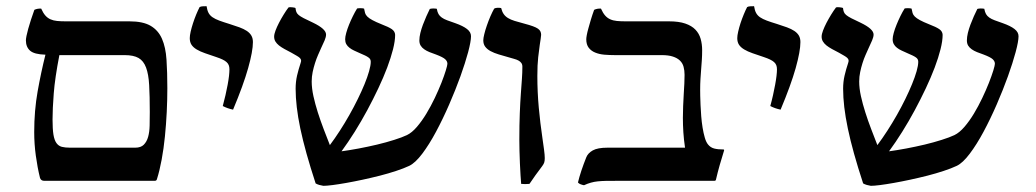

<svg xmlns="http://www.w3.org/2000/svg" viewBox="-20 -583 3339 619"><path d="M126.5 -406.7Q90.3 -407.7 76.9 -419.7Q63.5 -431.6 63.5 -453.1Q63.5 -457.5 65.4 -467.3Q67.4 -477.1 71 -490.2Q74.7 -503.4 79.8 -519.3Q85 -535.2 90.8 -551.3Q95.7 -553.7 101.6 -554.7Q107.4 -555.7 112.8 -555.2Q119.1 -541 126.2 -533Q133.3 -524.9 142.6 -520.8Q151.9 -516.6 164.1 -515.4Q176.3 -514.2 192.9 -514.2H397.5Q440.9 -514.2 465.6 -499.8Q490.2 -485.4 502.2 -458Q514.2 -430.7 516.8 -390.4Q519.5 -350.1 519.5 -298.8Q519.5 -262.2 517.6 -222.2Q515.6 -182.1 511.7 -143.1Q507.8 -104 501.2 -68.4Q494.6 -32.7 485.8 -4.9Q484.4 0 478.5 0H123Q111.8 0 108.9 -9.8Q100.6 -43.5 95.5 -81.1Q90.3 -118.7 90.3 -157.2Q90.3 -226.6 101.3 -288.3Q112.3 -350.1 126.5 -406.7ZM171.4 -405.3Q157.2 -332 153.3 -282Q149.4 -231.9 149.4 -198.2Q149.4 -167 152.3 -148.9Q155.3 -130.9 162.1 -121.6Q168.9 -112.3 179.4 -109.6Q189.9 -106.9 205.6 -106.9H416Q434.1 -106.9 443.6 -116.5Q453.1 -126 457.5 -141.6Q461.9 -157.2 462.4 -178Q462.9 -198.7 462.9 -221.7Q462.9 -273.4 460.9 -308.6Q459 -343.8 450.9 -365.2Q442.9 -386.7 426.8 -396Q410.6 -405.3 381.8 -405.3Z M646 -563Q647.9 -549.8 652.3 -541.5Q656.7 -533.2 665.3 -527.3Q673.8 -521.5 687 -516.6Q700.2 -511.7 719.2 -505.9Q737.8 -500 752 -494.9Q766.1 -489.7 775.9 -483.2Q785.6 -476.6 790.5 -468Q795.4 -459.5 795.4 -447.3Q795.4 -418 780 -363.3Q764.6 -308.6 731.4 -229.5Q712.9 -233.4 698.2 -241.2Q703.1 -258.8 707 -276.4Q710.9 -293.9 713.9 -309.6Q716.8 -325.2 718.3 -338.1Q719.7 -351.1 719.7 -359.4Q719.7 -367.2 717.5 -372.8Q715.3 -378.4 710.4 -382.8Q705.6 -387.2 697.5 -391.1Q689.5 -395 677.7 -398.9Q657.2 -405.8 641.1 -411.4Q625 -417 614 -423.6Q603 -430.2 597.4 -438.7Q591.8 -447.3 591.8 -460Q591.8 -468.3 594.7 -481.2Q597.7 -494.1 602.3 -508.3Q606.9 -522.5 612.5 -536.1Q618.2 -549.8 623.5 -560.1Q627.4 -562.5 634 -562.7Q640.6 -563 646 -563Z M1175.3 -383.8Q1175.3 -388.2 1173.6 -391.6Q1171.9 -395 1167.7 -397.9Q1163.6 -400.9 1157 -404.1Q1150.4 -407.2 1140.1 -411.6Q1130.4 -416 1121.8 -419.9Q1113.3 -423.8 1106.7 -429Q1100.1 -434.1 1096.4 -440.7Q1092.8 -447.3 1092.8 -456.5Q1092.8 -464.4 1096.2 -476.8Q1099.6 -489.3 1105.2 -503.2Q1110.8 -517.1 1117.7 -531Q1124.5 -544.9 1131.3 -555.7Q1134.3 -556.6 1142.1 -556.6Q1146 -556.6 1149.2 -556.2Q1152.3 -555.7 1153.8 -555.2Q1155.3 -546.9 1157 -541Q1158.7 -535.2 1164.3 -529.5Q1169.9 -523.9 1180.7 -518.1Q1191.4 -512.2 1210.9 -504.4Q1232.9 -496.1 1243.2 -489Q1253.4 -481.9 1253.9 -470.7Q1253.9 -451.2 1247.1 -424.1Q1240.2 -397 1228.3 -365.2Q1216.3 -333.5 1199.7 -298.3Q1183.1 -263.2 1164.1 -227.8Q1145 -192.4 1123.8 -158.4Q1102.5 -124.5 1081.1 -95.2Q1106 -98.6 1136.2 -104.2Q1166.5 -109.9 1196 -116.9Q1225.6 -124 1251 -132.1Q1276.4 -140.1 1292 -147.5Q1308.1 -155.3 1324.2 -174.1Q1340.3 -192.9 1354.7 -216.8Q1369.1 -240.7 1381.6 -266.8Q1394 -293 1403.1 -315.9Q1412.1 -338.9 1417.2 -355.7Q1422.4 -372.6 1422.4 -377.4Q1422.4 -385.7 1415 -392.3Q1407.7 -398.9 1385.7 -407.2Q1374.5 -411.1 1364.7 -415Q1355 -418.9 1347.7 -424.1Q1340.3 -429.2 1336.2 -436Q1332 -442.9 1332 -452.6Q1332 -463.4 1335.2 -476.6Q1338.4 -489.7 1343.5 -503.4Q1348.6 -517.1 1354.5 -530.3Q1360.4 -543.5 1365.7 -554.2Q1367.2 -554.7 1370.1 -555.2Q1373 -555.7 1376.5 -555.7Q1379.9 -555.7 1383.3 -555.4Q1386.7 -555.2 1388.2 -554.7Q1390.1 -543.9 1393.8 -537.6Q1397.5 -531.2 1404.3 -526.4Q1411.1 -521.5 1421.6 -517.6Q1432.1 -513.7 1447.8 -508.3Q1472.7 -499.5 1485.6 -489.5Q1498.5 -479.5 1498.5 -466.3Q1498.5 -449.7 1489.3 -415Q1480 -380.4 1464.4 -336.9Q1448.7 -293.5 1428.2 -246.3Q1407.7 -199.2 1385.7 -158.2Q1363.8 -117.2 1341.3 -87.4Q1318.8 -57.6 1299.3 -48.3Q1281.7 -40 1257.3 -32Q1232.9 -23.9 1205.3 -16.8Q1177.7 -9.8 1149.4 -3.7Q1121.1 2.4 1096.2 6.8Q1071.3 11.2 1051.8 13.7Q1032.2 16.1 1022.5 16.1Q1016.1 15.1 1009.3 13.2Q1002.4 11.2 997.6 8.3Q980.5 -43.9 968.3 -87.6Q956.1 -131.3 948.2 -168.7Q940.4 -206.1 936.8 -237.5Q933.1 -269 933.1 -296.9Q933.1 -319.3 937.7 -339.4Q942.4 -359.4 949.2 -379.9Q951.2 -385.3 950.7 -388.9Q950.2 -392.6 946.8 -396Q943.4 -399.4 936.5 -403.3Q929.7 -407.2 919.4 -413.1Q907.2 -419.4 897 -425Q886.7 -430.7 879.4 -436.5Q872.1 -442.4 867.9 -449.2Q863.8 -456.1 863.8 -464.8Q863.8 -472.7 868.2 -484.4Q872.6 -496.1 879.4 -509.3Q886.2 -522.5 894.3 -535.6Q902.3 -548.8 910.2 -559.1Q911.1 -559.6 914.3 -559.8Q917.5 -560.1 921.1 -559.6Q924.8 -559.1 928 -558.6Q931.2 -558.1 932.6 -557.1Q933.6 -549.3 935.5 -544.2Q937.5 -539.1 943.1 -534.4Q948.7 -529.8 959.5 -524.2Q970.2 -518.6 989.3 -509.8Q1031.2 -489.7 1031.2 -471.7Q1031.2 -463.9 1026.6 -452.9Q1022 -441.9 1015.1 -427.7Q1010.7 -418 1005.4 -405.8Q1000 -393.6 995.6 -379.6Q991.2 -365.7 988 -350.8Q984.9 -335.9 984.9 -320.3Q984.9 -298.3 990.5 -272.9Q996.1 -247.6 1004.6 -220.7Q1013.2 -193.8 1023.4 -167Q1033.7 -140.1 1043.5 -115.2Q1059.6 -136.7 1075.7 -161.6Q1091.8 -186.5 1106.4 -212.4Q1121.1 -238.3 1133.5 -263.7Q1146 -289.1 1155.3 -311.8Q1164.6 -334.5 1169.9 -353.3Q1175.3 -372.1 1175.3 -383.8Z M1660.2 9.8Q1659.2 0 1658.2 -17.8Q1657.2 -35.6 1656.2 -55.9Q1655.3 -76.2 1654.8 -96.7Q1654.3 -117.2 1654.3 -131.8Q1654.3 -182.1 1655.8 -218Q1657.2 -253.9 1659.2 -280.8Q1661.1 -307.6 1662.6 -328.1Q1664.1 -348.6 1664.1 -368.2Q1664.1 -375.5 1660.6 -380.1Q1657.2 -384.8 1651.4 -387.9Q1645.5 -391.1 1637.9 -393.1Q1630.4 -395 1622.6 -397.5Q1603.5 -402.8 1588.1 -407.5Q1572.8 -412.1 1561.5 -418.2Q1550.3 -424.3 1544.2 -432.6Q1538.1 -440.9 1538.1 -453.1Q1538.1 -460 1541.3 -472.9Q1544.4 -485.8 1549.6 -500.7Q1554.7 -515.6 1561 -530.3Q1567.4 -544.9 1573.2 -555.2Q1577.1 -557.6 1583.7 -557.9Q1590.3 -558.1 1595.7 -557.1Q1598.6 -545.4 1603.8 -537.8Q1608.9 -530.3 1617.7 -524.9Q1626.5 -519.5 1639.2 -515.6Q1651.9 -511.7 1670.4 -506.8Q1687 -502.4 1697.8 -498.5Q1708.5 -494.6 1714.4 -490.5Q1720.2 -486.3 1722.4 -481.4Q1724.6 -476.6 1724.6 -470.7Q1724.6 -466.8 1723.1 -457.8Q1721.7 -448.7 1720.2 -438.5Q1717.8 -421.9 1715.1 -398.2Q1712.4 -374.5 1712.4 -337.9Q1712.4 -286.6 1717 -236.1Q1721.7 -185.5 1728.5 -139.6Q1731.4 -119.1 1733.9 -101.1Q1736.3 -83 1736.3 -73.2Q1736.3 -64 1734.4 -58.6Q1732.4 -53.2 1728 -47.4Q1717.3 -33.2 1706.3 -18.1Q1695.3 -2.9 1687 9.8Q1673.3 11.2 1660.2 9.8Z M1917.5 -555.2Q1923.8 -541 1930.9 -533Q1938 -524.9 1947.3 -520.8Q1956.5 -516.6 1968.8 -515.4Q1981 -514.2 1997.6 -514.2H2137.2Q2168.5 -514.2 2189.2 -507.1Q2210 -500 2221.9 -487.5Q2233.9 -475.1 2238.8 -458Q2243.7 -440.9 2243.7 -421.4Q2243.7 -404.3 2242.7 -389.6Q2241.7 -375 2240.5 -359.9Q2239.3 -344.7 2238.3 -328.6Q2237.3 -312.5 2237.3 -293Q2237.3 -287.6 2237.5 -274.4Q2237.8 -261.2 2238.5 -244.4Q2239.3 -227.5 2240.7 -208.5Q2242.2 -189.5 2245.1 -171.6Q2248 -153.8 2252.2 -139.4Q2256.3 -125 2262.7 -117.2Q2270.5 -107.4 2282.5 -104.2Q2294.4 -101.1 2313 -101.1Q2314.9 -101.1 2314.5 -98.1Q2306.6 -73.2 2300.3 -50.8Q2293.9 -28.3 2288.1 -3.4Q2287.6 -1.5 2286.1 -0.7Q2284.7 0 2283.2 0H1963.4Q1945.8 0 1932.4 0.2Q1918.9 0.5 1907.2 1.7Q1895.5 2.9 1885 5.9Q1874.5 8.8 1862.8 14.2Q1857.4 13.2 1852.1 11.2Q1846.7 9.3 1843.3 5.4Q1847.2 -11.2 1854.2 -32.5Q1861.3 -53.7 1870.1 -75.7Q1875.5 -89.4 1891.1 -98.1Q1906.7 -106.9 1938.5 -106.9H2188.5Q2184.6 -133.3 2183.1 -156.7Q2181.6 -180.2 2181.6 -203.1Q2181.6 -221.2 2182.4 -240.7Q2183.1 -260.3 2184.3 -278.8Q2185.5 -297.4 2186.3 -313.7Q2187 -330.1 2187 -341.8Q2187 -356 2183.8 -367.7Q2180.7 -379.4 2172.1 -387.7Q2163.6 -396 2149.4 -400.6Q2135.3 -405.3 2113.3 -405.3H1962.4Q1944.8 -405.3 1928.2 -406.7Q1911.6 -408.2 1898.7 -413.6Q1885.7 -418.9 1877.9 -429.2Q1870.1 -439.5 1870.1 -456.5Q1870.1 -460.9 1871.8 -470.2Q1873.5 -479.5 1877 -491.9Q1880.4 -504.4 1885 -519.8Q1889.6 -535.2 1895.5 -551.3Q1900.4 -553.7 1906.2 -554.7Q1912.1 -555.7 1917.5 -555.2Z M2411.1 -563Q2413.1 -549.8 2417.5 -541.5Q2421.9 -533.2 2430.4 -527.3Q2439 -521.5 2452.1 -516.6Q2465.3 -511.7 2484.4 -505.9Q2502.9 -500 2517.1 -494.9Q2531.2 -489.7 2541 -483.2Q2550.8 -476.6 2555.7 -468Q2560.5 -459.5 2560.5 -447.3Q2560.5 -418 2545.2 -363.3Q2529.8 -308.6 2496.6 -229.5Q2478 -233.4 2463.4 -241.2Q2468.3 -258.8 2472.2 -276.4Q2476.1 -293.9 2479 -309.6Q2481.9 -325.2 2483.4 -338.1Q2484.9 -351.1 2484.9 -359.4Q2484.9 -367.2 2482.7 -372.8Q2480.5 -378.4 2475.6 -382.8Q2470.7 -387.2 2462.6 -391.1Q2454.6 -395 2442.9 -398.9Q2422.4 -405.8 2406.2 -411.4Q2390.1 -417 2379.2 -423.6Q2368.2 -430.2 2362.5 -438.7Q2356.9 -447.3 2356.9 -460Q2356.9 -468.3 2359.9 -481.2Q2362.8 -494.1 2367.4 -508.3Q2372.1 -522.5 2377.7 -536.1Q2383.3 -549.8 2388.7 -560.1Q2392.6 -562.5 2399.2 -562.7Q2405.8 -563 2411.1 -563Z M2940.4 -383.8Q2940.4 -388.2 2938.7 -391.6Q2937 -395 2932.9 -397.9Q2928.7 -400.9 2922.1 -404.1Q2915.5 -407.2 2905.3 -411.6Q2895.5 -416 2887 -419.9Q2878.4 -423.8 2871.8 -429Q2865.2 -434.1 2861.6 -440.7Q2857.9 -447.3 2857.9 -456.5Q2857.9 -464.4 2861.3 -476.8Q2864.7 -489.3 2870.4 -503.2Q2876 -517.1 2882.8 -531Q2889.6 -544.9 2896.5 -555.7Q2899.4 -556.6 2907.2 -556.6Q2911.1 -556.6 2914.3 -556.2Q2917.5 -555.7 2918.9 -555.2Q2920.4 -546.9 2922.1 -541Q2923.8 -535.2 2929.4 -529.5Q2935.1 -523.9 2945.8 -518.1Q2956.5 -512.2 2976.1 -504.4Q2998 -496.1 3008.3 -489Q3018.6 -481.9 3019 -470.7Q3019 -451.2 3012.2 -424.1Q3005.4 -397 2993.4 -365.2Q2981.4 -333.5 2964.8 -298.3Q2948.2 -263.2 2929.2 -227.8Q2910.2 -192.4 2888.9 -158.4Q2867.7 -124.5 2846.2 -95.2Q2871.1 -98.6 2901.4 -104.2Q2931.6 -109.9 2961.2 -116.9Q2990.7 -124 3016.1 -132.1Q3041.5 -140.1 3057.1 -147.5Q3073.2 -155.3 3089.4 -174.1Q3105.5 -192.9 3119.9 -216.8Q3134.3 -240.7 3146.7 -266.8Q3159.2 -293 3168.2 -315.9Q3177.2 -338.9 3182.4 -355.7Q3187.5 -372.6 3187.5 -377.4Q3187.5 -385.7 3180.2 -392.3Q3172.9 -398.9 3150.9 -407.2Q3139.6 -411.1 3129.9 -415Q3120.1 -418.9 3112.8 -424.1Q3105.5 -429.2 3101.3 -436Q3097.2 -442.9 3097.2 -452.6Q3097.2 -463.4 3100.3 -476.6Q3103.5 -489.7 3108.6 -503.4Q3113.8 -517.1 3119.6 -530.3Q3125.5 -543.5 3130.9 -554.2Q3132.3 -554.7 3135.3 -555.2Q3138.2 -555.7 3141.6 -555.7Q3145 -555.7 3148.4 -555.4Q3151.9 -555.2 3153.3 -554.7Q3155.3 -543.9 3158.9 -537.6Q3162.6 -531.2 3169.4 -526.4Q3176.3 -521.5 3186.8 -517.6Q3197.3 -513.7 3212.9 -508.3Q3237.8 -499.5 3250.7 -489.5Q3263.7 -479.5 3263.7 -466.3Q3263.7 -449.7 3254.4 -415Q3245.1 -380.4 3229.5 -336.9Q3213.9 -293.5 3193.4 -246.3Q3172.9 -199.2 3150.9 -158.2Q3128.9 -117.2 3106.4 -87.4Q3084 -57.6 3064.5 -48.3Q3046.9 -40 3022.5 -32Q2998 -23.9 2970.5 -16.8Q2942.9 -9.8 2914.6 -3.7Q2886.2 2.4 2861.3 6.8Q2836.4 11.2 2816.9 13.7Q2797.4 16.1 2787.6 16.1Q2781.2 15.1 2774.4 13.2Q2767.6 11.2 2762.7 8.3Q2745.6 -43.9 2733.4 -87.6Q2721.2 -131.3 2713.4 -168.7Q2705.6 -206.1 2701.9 -237.5Q2698.2 -269 2698.2 -296.9Q2698.2 -319.3 2702.9 -339.4Q2707.5 -359.4 2714.4 -379.9Q2716.3 -385.3 2715.8 -388.9Q2715.3 -392.6 2711.9 -396Q2708.5 -399.4 2701.7 -403.3Q2694.8 -407.2 2684.6 -413.1Q2672.4 -419.4 2662.1 -425Q2651.9 -430.7 2644.5 -436.5Q2637.2 -442.4 2633.1 -449.2Q2628.9 -456.1 2628.9 -464.8Q2628.9 -472.7 2633.3 -484.4Q2637.7 -496.1 2644.5 -509.3Q2651.4 -522.5 2659.4 -535.6Q2667.5 -548.8 2675.3 -559.1Q2676.3 -559.6 2679.4 -559.8Q2682.6 -560.1 2686.3 -559.6Q2689.9 -559.1 2693.1 -558.6Q2696.3 -558.1 2697.8 -557.1Q2698.7 -549.3 2700.7 -544.2Q2702.6 -539.1 2708.3 -534.4Q2713.9 -529.8 2724.6 -524.2Q2735.4 -518.6 2754.4 -509.8Q2796.4 -489.7 2796.4 -471.7Q2796.4 -463.9 2791.7 -452.9Q2787.1 -441.9 2780.3 -427.7Q2775.9 -418 2770.5 -405.8Q2765.1 -393.6 2760.7 -379.6Q2756.3 -365.7 2753.2 -350.8Q2750 -335.9 2750 -320.3Q2750 -298.3 2755.6 -272.9Q2761.2 -247.6 2769.8 -220.7Q2778.3 -193.8 2788.6 -167Q2798.8 -140.1 2808.6 -115.2Q2824.7 -136.7 2840.8 -161.6Q2856.9 -186.5 2871.6 -212.4Q2886.2 -238.3 2898.7 -263.7Q2911.1 -289.1 2920.4 -311.8Q2929.7 -334.5 2935.1 -353.3Q2940.4 -372.1 2940.4 -383.8Z"/></svg>

Font: Federov2
Style: Regular
Weight: 400
Designer: Olexa M. Volochay | Cyreal.org
Foundry: Olexa M. Volochay | Cyreal.org
Version: Version 1.000